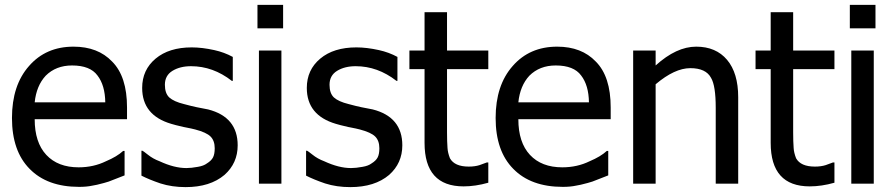

<svg xmlns="http://www.w3.org/2000/svg" viewBox="-20 -752 3665 786"><path d="M304 13Q173 13 101 -61Q29 -134 29 -269Q29 -403 99 -482Q168 -561 281 -561Q381 -561 439 -500Q500 -439 500 -312V-264H122Q122 -169 169.5 -118Q217 -67 302 -67Q363 -67 414 -92Q459 -111 484 -134H490V-34L449 -18Q423 -7 406 -3Q373 6 358 8Q335 13 304 13ZM122 -333H411Q410 -403 379 -443Q349 -484 275 -484Q209 -484 167 -442Q129 -401 122 -333Z M740 14Q684 14 637 -1Q590 -17 559 -33V-135H563Q566 -134 585 -119Q606 -102 633 -92Q693 -64 743 -64Q763 -64 790 -69Q814 -73 827 -83Q845 -94 852 -107.5Q859 -121 859 -145Q859 -176 842 -193Q825 -210 779 -222Q769 -225 732 -232Q693 -241 681 -245Q562 -280 562 -392Q562 -466 617 -512Q672 -558 765 -558Q807 -558 857 -547Q898 -538 933 -519V-421H929Q852 -481 762 -481Q717 -481 686 -462Q655 -443 655 -405Q655 -370 673 -353Q692 -336 733 -326Q766 -317 786 -313L832 -304Q953 -273 953 -157Q953 -84 899 -36Q840 14 740 14Z M1040 -545H1132V0H1040ZM1034 -732H1139V-636H1034Z M1414 14Q1358 14 1311 -1Q1264 -17 1233 -33V-135H1237Q1240 -134 1259 -119Q1280 -102 1307 -92Q1367 -64 1417 -64Q1437 -64 1464 -69Q1488 -73 1501 -83Q1519 -94 1526 -107.5Q1533 -121 1533 -145Q1533 -176 1516 -193Q1499 -210 1453 -222Q1443 -225 1406 -232Q1367 -241 1355 -245Q1236 -280 1236 -392Q1236 -466 1291 -512Q1346 -558 1439 -558Q1481 -558 1531 -547Q1572 -538 1607 -519V-421H1603Q1526 -481 1436 -481Q1391 -481 1360 -462Q1329 -443 1329 -405Q1329 -370 1347 -353Q1366 -336 1407 -326Q1440 -317 1460 -313L1506 -304Q1627 -273 1627 -157Q1627 -84 1573 -36Q1514 14 1414 14Z M1878 11Q1718 11 1718 -167V-469H1656V-545H1718V-702H1810V-545H1979V-469H1810V-210Q1810 -172 1812 -146Q1813 -127 1822 -104Q1841 -70 1899 -70Q1924 -70 1943 -76Q1969 -85 1973 -87H1979V-4Q1926 11 1878 11Z M2284 13Q2153 13 2081 -61Q2009 -134 2009 -269Q2009 -403 2079 -482Q2148 -561 2261 -561Q2361 -561 2419 -500Q2480 -439 2480 -312V-264H2102Q2102 -169 2149.5 -118Q2197 -67 2282 -67Q2343 -67 2394 -92Q2439 -111 2464 -134H2470V-34L2429 -18Q2403 -7 2386 -3Q2353 6 2338 8Q2315 13 2284 13ZM2102 -333H2391Q2390 -403 2359 -443Q2329 -484 2255 -484Q2189 -484 2147 -442Q2109 -401 2102 -333Z M3002 -354V0H2910V-311Q2910 -401 2891 -433Q2870 -473 2806 -473Q2742 -473 2664 -407V0H2572V-545H2664V-484Q2749 -561 2830 -561Q2911 -561 2956.5 -507Q3002 -453 3002 -354Z M3295 11Q3135 11 3135 -167V-469H3073V-545H3135V-702H3227V-545H3396V-469H3227V-210Q3227 -172 3229 -146Q3230 -127 3239 -104Q3258 -70 3316 -70Q3341 -70 3360 -76Q3386 -85 3390 -87H3396V-4Q3343 11 3295 11Z M3465 -545H3557V0H3465ZM3459 -732H3564V-636H3459Z"/></svg>

Font: Yekan
Style: Regular
Weight: 400
Designer: ParsMizban Co
Foundry: ParsMizban Co
Version: Version 2.000